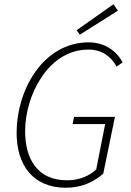

<svg xmlns="http://www.w3.org/2000/svg" viewBox="-20 -870 614 902"><path d="M290 12C362 12 419 -14 465 -54L520 -321H328L321 -287H474L432 -74C401 -45 355 -23 295 -23C153 -23 98 -127 98 -254C98 -421 206 -637 395 -637C460 -637 502 -604 528 -557L556 -577C529 -628 475 -671 397 -671C181 -671 58 -445 58 -247C58 -95 134 12 290 12ZM355 -707 534 -820 513 -850 340 -728Z"/></svg>

Font: Source Sans Pro Light
Style: Italic
Weight: 300
Italic angle: -11°
Designer: Paul D. Hunt
Foundry: Adobe Systems Incorporated
Version: Version 3.006;hotconv 1.0.111;makeotfexe 2.5.65597